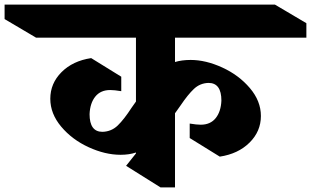

<svg xmlns="http://www.w3.org/2000/svg" viewBox="-146 -806 1354 836"><path d="M616 -536Q646 -545 684 -545Q750 -545 822 -512Q894 -479 942 -422.5Q990 -366 990 -301Q990 -234 940.5 -185Q891 -136 811 -124L680 -205V-268Q710 -263 728 -263Q770 -263 793 -291.5Q816 -320 818 -368Q818 -445 762 -445Q725 -444 698.5 -419Q672 -394 641 -348L619 -317L616 -313V10H553L403 -84L446 -138V-142Q417 -132 379 -132Q312 -132 240 -165Q168 -198 120.5 -254.5Q73 -311 73 -376Q73 -443 122 -492Q171 -541 251 -553L382 -472V-409Q352 -414 334 -414Q292 -414 269 -385.5Q246 -357 244 -309Q244 -232 300 -232Q339 -233 366.5 -259.5Q394 -286 427 -337L444 -361L446 -364V-642H11L-126 -723V-786H1051L1188 -705V-642H616Z"/></svg>

Font: InknutAntiqua
Style: Bold
Weight: 700
Designer: Claus Eggers Srensen
Foundry: Claus Eggers Srensen
Version: Version 1.000; ttfautohint (v1.2) -l 7 -r 28 -G 50 -x 13 -D 